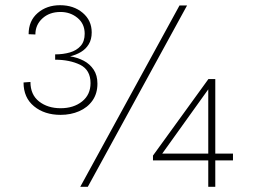

<svg xmlns="http://www.w3.org/2000/svg" viewBox="-20 -718 978 738"><path d="M213 -276.5Q151 -276.5 110.8 -309.5Q70.5 -342.5 70.5 -401L97 -403Q97 -354 130.2 -328Q163.5 -302 213 -302Q263 -302 295.5 -328Q328 -354 328 -398.5Q328 -449 288 -469Q247.5 -488.5 192 -488.5V-509Q223 -509 248.8 -516.5Q274.5 -524 290 -541.5Q305.5 -559 305.5 -588.5Q305.5 -626.5 278 -649.2Q250.5 -672 212.5 -672Q170 -672 143 -647.2Q116 -622.5 116 -585.5L90 -586.5Q90 -638 124.8 -668Q159.5 -698 211 -698Q263 -698 297.8 -668.8Q332.5 -639.5 332.5 -593.5Q332.5 -566.5 321.2 -548Q310 -529.5 291.2 -518.2Q272.5 -507 249.5 -501.5Q278 -497 301.8 -484.5Q325.5 -472 340 -450.2Q354.5 -428.5 354.5 -396.5Q354.5 -358.5 335.5 -331.5Q316.5 -304.5 284.2 -290.5Q252 -276.5 213 -276.5ZM317.5 0H288.5L670 -697H699ZM807.5 0H780.5V-101.5H568V-120L781 -414H807.5V-127.5H875.5V-101.5H807.5ZM780.5 -127.5V-374.5L603.5 -127.5Z"/></svg>

Font: Acari Sans Neue Light
Style: Regular
Weight: 300
Designer: Alfredo Marco Pradil (font), Cristiano Sobral (main changes)
Foundry: Hanken Design Co. (font), Cristiano Sobral (main changes)
Version: Version 2.459;March 19, 2022;FontCreator 14.0.0.2808 64-bit;